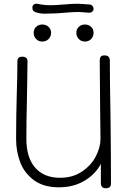

<svg xmlns="http://www.w3.org/2000/svg" viewBox="-20 -1004 680 1026"><path d="M571 -338Q573 -164 573 -23Q573 2 546 2Q532 2 525.5 -5Q519 -12 519 -27V-128Q489 -72 430.5 -37.5Q372 -3 295 -3Q213 -3 161.5 -41Q110 -79 88 -137Q66 -195 66 -261Q66 -332 67 -385.5Q68 -439 69 -475Q73 -605 73 -678Q73 -701 99 -701Q127 -701 127 -676Q127 -628 125.5 -568Q124 -508 124 -478Q121 -367 121 -261Q121 -162 168 -108Q215 -54 301 -54Q368 -54 417 -86.5Q466 -119 491.5 -167.5Q517 -216 517 -262L515 -431Q515 -497 513 -681Q513 -694 518.5 -701Q524 -708 538 -708Q567 -708 567 -680Q567 -563 570 -416ZM160 -829Q160 -848 173 -860.5Q186 -873 206 -873Q226 -873 239.5 -860.5Q253 -848 253 -829Q253 -809 239.5 -795.5Q226 -782 206 -782Q186 -782 173 -795.5Q160 -809 160 -829ZM388 -829Q388 -848 401 -860.5Q414 -873 434 -873Q454 -873 467 -860.5Q480 -848 480 -829Q480 -809 467 -795.5Q454 -782 434 -782Q414 -782 401 -795.5Q388 -809 388 -829ZM219 -931Q191 -931 170 -939Q161 -942 157 -947.5Q153 -953 153 -963Q153 -974 160 -979.5Q167 -985 177 -984Q182 -983 203 -979.5Q224 -976 251 -976Q274 -976 320 -980Q368 -984 395 -984Q407 -984 431 -982Q447 -980 456 -980Q467 -980 473.5 -973Q480 -966 480 -957Q480 -948 473.5 -942Q467 -936 458 -936Q449 -936 429 -938L401 -940Q370 -940 326 -936Q284 -932 262 -932Z"/></svg>

Font: Mali Light
Style: Regular
Weight: 300
Designer: Kitiyaporn Chalermlarp | Katatrad Aksorn Co.,Ltd.
Foundry: Cadson Demak Co.,Ltd.
Version: Version 1.000; ttfautohint (v1.6)